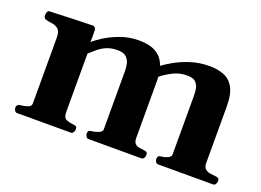

<svg xmlns="http://www.w3.org/2000/svg" viewBox="-80 -679 1175 864"><g transform="rotate(20 508.0 -247.5)"><path d="M54.7 0Q46.4 0 42.2 -7.3Q38.1 -14.6 38.1 -20Q38.1 -36.1 54.2 -38.1Q72.3 -39.6 89.1 -45.2Q106 -50.8 106 -64.5V-379.9Q106 -410.2 92.8 -420.9Q79.6 -431.6 62.5 -433.6Q45.4 -435.5 33.2 -439Q28.3 -441.4 24.9 -445.3Q21.5 -449.2 21.5 -458.5Q21.5 -464.4 24.4 -471.9Q27.3 -479.5 33.2 -480Q100.6 -482.9 156.5 -484.6Q212.4 -486.3 240.7 -486.8Q244.6 -486.8 249.5 -482.9Q254.4 -479 255.4 -467.3V-412.6Q265.6 -423.8 295.7 -443.4Q325.7 -462.9 368.2 -479Q410.6 -495.1 459 -495.1Q486.3 -495.1 511.2 -489Q536.1 -482.9 555.7 -466.6Q575.2 -450.2 585.9 -419.9Q602.1 -432.1 632.6 -449.7Q663.1 -467.3 705.3 -481.2Q747.6 -495.1 797.9 -495.1Q834 -495.1 864.3 -483.9Q894.5 -472.7 912.6 -441.4Q930.7 -410.2 930.7 -349.6V-80.6Q930.7 -59.6 941.2 -51.3Q951.7 -43 966.1 -41.3Q980.5 -39.6 992.7 -38.1Q1001 -37.1 1004.9 -33.9Q1008.8 -30.8 1008.8 -20Q1008.8 -14.6 1004.6 -7.3Q1000.5 0 992.2 0H730Q721.7 0 717.5 -7.3Q713.4 -14.6 713.4 -20Q713.4 -27.8 716.3 -32.5Q719.2 -37.1 728.5 -38.1Q744.1 -39.1 759.8 -45.9Q775.4 -52.7 775.4 -64.5V-347.2Q775.4 -359.4 772.9 -376.7Q770.5 -394 758.5 -407.5Q746.6 -420.9 717.3 -420.9Q679.2 -420.9 648.2 -404.8Q617.2 -388.7 595.2 -370.6Q595.7 -365.7 595.9 -360.4Q596.2 -355 596.2 -349.6V-80.6Q596.2 -59.6 604.5 -51.3Q612.8 -43 625 -41.3Q637.2 -39.6 649.4 -38.1Q657.7 -37.1 661.6 -33.9Q665.5 -30.8 665.5 -20Q665.5 -14.6 661.4 -7.3Q657.2 0 648.9 0H396.5Q388.2 0 384 -7.3Q379.9 -14.6 379.9 -20Q379.9 -27.8 382.8 -32.5Q385.7 -37.1 395 -38.1Q410.6 -39.1 428.2 -45.9Q445.8 -52.7 445.8 -64.5V-347.2Q445.8 -359.4 442.4 -376.7Q439 -394 425.8 -407.5Q412.6 -420.9 383.3 -420.9Q352.1 -420.9 329.6 -410.9Q307.1 -400.9 290.8 -386.7Q274.4 -372.6 260.3 -359.9V-80.6Q260.3 -52.2 276.1 -45.9Q292 -39.6 310.1 -38.1Q320.3 -37.1 324 -34.2Q327.6 -31.2 327.6 -20Q327.6 -14.6 323.5 -7.3Q319.3 0 311 0Z"/></g></svg>

Font: Gelasio
Style: Bold
Weight: 700
Designer: Eben Sorkin
Foundry: Eben Sorkin
Version: Version 1.008